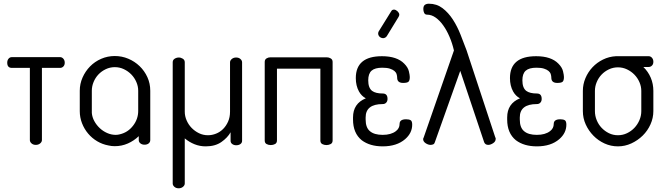

<svg xmlns="http://www.w3.org/2000/svg" viewBox="-20 -782 3586 1035"><path d="M304 -474Q314 -474 321.5 -465.5Q329 -457 329 -444Q329 -431 321.5 -423.5Q314 -416 304 -416H206V-27Q206 -17 196.5 -9Q187 -1 173 -1Q159 -1 150 -9Q141 -17 141 -27V-416H44Q19 -416 19 -444Q19 -457 26 -465.5Q33 -474 44 -474H304Z M599 -480Q637 -480 671.5 -465.5Q706 -451 732.5 -425.5Q759 -400 774.5 -366Q790 -332 790 -293V-280V-184V-27Q790 -16 781.5 -9Q773 -2 759 -2Q746 -2 737 -9Q728 -16 728 -27V-48Q702 -23 669 -8.5Q636 6 599 6Q590 6 581 5Q572 4 564 2Q532 -4 504 -20.5Q476 -37 455 -62Q434 -87 422 -118Q410 -149 410 -183V-184V-280V-293Q410 -330 425 -364Q440 -398 465.5 -424Q491 -450 525.5 -465Q560 -480 599 -480ZM475 -280V-184V-173Q477 -150 488.5 -129Q500 -108 517.5 -91.5Q535 -75 557.5 -65Q580 -55 604 -55Q615 -55 626 -58Q669 -68 697 -104Q725 -140 725 -184V-280V-293Q725 -317 715 -340Q705 -363 688 -380.5Q671 -398 648 -409Q625 -420 599 -420Q573 -420 550 -409Q527 -398 510.5 -380.5Q494 -363 484.5 -340Q475 -317 475 -293Z M1253 -472Q1267 -472 1276 -464Q1285 -456 1285 -446V-23Q1285 -12 1276 -5.5Q1267 1 1253 1Q1241 1 1232 -5.5Q1223 -12 1223 -23V-69Q1207 -40 1173.5 -16.5Q1140 7 1089 7Q1057 7 1028.5 -4.5Q1000 -16 976 -36V207Q976 217 966.5 225Q957 233 943 233Q929 233 920 225Q911 217 911 207V-180V-202V-446Q911 -459 921.5 -465.5Q932 -472 944 -472Q955 -472 965.5 -465.5Q976 -459 976 -446V-202V-180Q976 -156 986 -133Q996 -110 1013 -92.5Q1030 -75 1052.5 -64Q1075 -53 1101 -53Q1123 -53 1144.5 -61.5Q1166 -70 1182.5 -86.5Q1199 -103 1209.5 -126.5Q1220 -150 1220 -180V-446Q1220 -456 1229.5 -464Q1239 -472 1253 -472Z M1742 -473Q1753 -473 1763 -467Q1773 -461 1773 -448V-25Q1773 -11 1762.5 -5.5Q1752 0 1740 0Q1727 0 1717 -5.5Q1707 -11 1707 -25V-412H1473V-25Q1473 -11 1462.5 -5.5Q1452 0 1440 0Q1427 0 1417 -5.5Q1407 -11 1407 -25V-448Q1407 -461 1416.5 -467Q1426 -473 1437 -473Z M2169 -139Q2185 -139 2193.5 -134Q2202 -129 2202 -110Q2202 -65 2164 -32Q2119 7 2043 7Q1974 7 1930 -26Q1883 -64 1883 -138V-149Q1883 -224 1952 -252Q1929 -264 1915 -289Q1898 -320 1898 -361Q1898 -479 2039 -479Q2120 -479 2159 -439Q2179 -419 2184 -398Q2189 -377 2189 -367Q2189 -348 2182 -341.5Q2175 -335 2153 -335Q2121 -335 2121 -363Q2121 -372 2118 -382Q2115 -392 2106 -399.5Q2097 -407 2081.5 -412Q2066 -417 2041 -417Q2001 -417 1983 -401Q1965 -385 1965 -349Q1965 -308 1986 -292Q2005 -278 2043 -278Q2069 -278 2069 -249Q2069 -237 2063 -230Q2056 -221 2043 -221Q1951 -221 1951 -149V-138Q1951 -94 1974 -75Q1997 -55 2043 -55Q2088 -55 2114 -75Q2134 -90 2134 -114Q2134 -139 2169 -139ZM2065 -587Q2063 -585 2061 -582.5Q2059 -580 2057 -580Q2049 -574 2037.5 -577.5Q2026 -581 2021 -591Q2016 -601 2021 -612L2088 -720Q2090 -724 2093 -727Q2103 -733 2113 -728Q2123 -723 2128 -715Q2137 -704 2128 -690Z M2427 -510Q2418 -549 2403 -584Q2388 -619 2369 -645.5Q2350 -672 2328 -687.5Q2306 -703 2282 -703Q2271 -703 2266.5 -712.5Q2262 -722 2262 -733Q2262 -750 2270.5 -756Q2279 -762 2292 -762Q2334 -762 2365.5 -738Q2397 -714 2421 -677Q2445 -640 2462.5 -595.5Q2480 -551 2495 -511L2650 -41Q2652 -39 2652 -37Q2652 -35 2652 -33Q2652 -19 2638 -10Q2624 -1 2612 -1Q2596 -1 2590 -15L2461 -400L2324 -15Q2322 -7 2315.5 -4Q2309 -1 2301 -1Q2288 -1 2274.5 -10Q2261 -19 2261 -32Q2261 -36 2264 -41Z M3000 -139Q3016 -139 3024.5 -134Q3033 -129 3033 -110Q3033 -65 2995 -32Q2950 7 2874 7Q2805 7 2761 -26Q2714 -64 2714 -138V-149Q2714 -224 2783 -252Q2760 -264 2746 -289Q2729 -320 2729 -361Q2729 -479 2870 -479Q2951 -479 2990 -439Q3010 -419 3015 -398Q3020 -377 3020 -367Q3020 -348 3013 -341.5Q3006 -335 2984 -335Q2952 -335 2952 -363Q2952 -372 2949 -382Q2946 -392 2937 -399.5Q2928 -407 2912.5 -412Q2897 -417 2872 -417Q2832 -417 2814 -401Q2796 -385 2796 -349Q2796 -308 2817 -292Q2836 -278 2874 -278Q2900 -278 2900 -249Q2900 -237 2894 -230Q2887 -221 2874 -221Q2782 -221 2782 -149V-138Q2782 -94 2805 -75Q2828 -55 2874 -55Q2919 -55 2945 -75Q2965 -90 2965 -114Q2965 -139 3000 -139Z M3448 -421Q3474 -396 3488 -363Q3502 -330 3502 -292V-183Q3502 -146 3486.5 -111.5Q3471 -77 3444.5 -51Q3418 -25 3383.5 -9Q3349 7 3311 7Q3273 7 3239 -8.5Q3205 -24 3179 -50.5Q3153 -77 3137.5 -111Q3122 -145 3122 -183V-292Q3122 -328 3136 -361Q3150 -394 3174 -419.5Q3198 -445 3230.5 -461Q3263 -477 3300 -479H3304H3477Q3487 -479 3494.5 -470.5Q3502 -462 3502 -449Q3502 -436 3494.5 -428.5Q3487 -421 3477 -421ZM3437 -292Q3437 -316 3427 -339Q3417 -362 3400 -379.5Q3383 -397 3360 -408Q3337 -419 3311 -419Q3285 -419 3262 -408Q3239 -397 3222.5 -379.5Q3206 -362 3196.5 -339Q3187 -316 3187 -292V-183Q3187 -158 3196.5 -134.5Q3206 -111 3223 -93Q3240 -75 3262.5 -64Q3285 -53 3311 -53Q3337 -53 3360 -64Q3383 -75 3400 -93Q3417 -111 3427 -134.5Q3437 -158 3437 -183Z"/></svg>

Font: AkaAcidDosis
Style: Regular
Weight: 400
Designer: Edgar Tolentino, Pablo Impallari, Igino Marini, Aka-Acid
Foundry: Edgar Tolentino, Pablo Impallari, Igino Marini, Cyberella
Version: Version 1.007